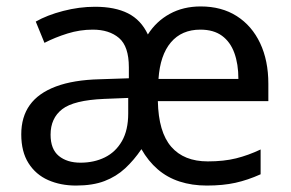

<svg xmlns="http://www.w3.org/2000/svg" viewBox="-20 -632 904 596"><path d="M603 -612Q668 -612 715 -582Q762 -552 787.5 -498Q813 -444 813 -372V-318H470Q472 -222 511.5 -176.5Q551 -131 625 -131Q675 -131 713 -140.5Q751 -150 789 -168V-91Q749 -73 710.5 -64.5Q672 -56 622 -56Q576 -56 537.5 -68.5Q499 -81 469.5 -106.5Q440 -132 419 -169Q396 -135 368.5 -109.5Q341 -84 304.5 -70Q268 -56 216 -56Q168 -56 129.5 -73Q91 -90 68.5 -125.5Q46 -161 46 -215Q46 -269 72.5 -306Q99 -343 153.5 -363.5Q208 -384 290 -386L380 -389V-423Q380 -488 349.5 -514Q319 -540 268 -540Q228 -540 189.5 -528Q151 -516 118 -499L91 -565Q126 -585 176 -598Q226 -611 275 -611Q337 -611 377.5 -590.5Q418 -570 439 -525Q465 -566 507 -589Q549 -612 603 -612ZM303 -325Q209 -321 173 -293Q137 -265 137 -214Q137 -169 162.5 -148Q188 -127 230 -127Q272 -127 305.5 -143.5Q339 -160 358.5 -194Q378 -228 378 -280V-328ZM602 -540Q544 -540 510.5 -500.5Q477 -461 472 -387H720Q720 -433 707.5 -467.5Q695 -502 669 -521Q643 -540 602 -540Z"/></svg>

Font: Noto Sans Malayalam UI
Style: Regular
Weight: 400
Designer: Jelle Bosma - Monotype Design Team
Foundry: Monotype Imaging Inc.
Version: Version 2.104